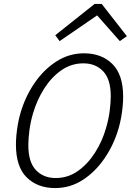

<svg xmlns="http://www.w3.org/2000/svg" viewBox="-20 -941 665 976"><path d="M407 -670Q496 -670 551 -616Q606 -562 606 -449Q606 -427 603.5 -400Q601 -373 596 -345Q591 -317 583 -289Q559 -206 512 -137Q465 -68 401 -26.5Q337 15 260 15Q171 15 116 -39Q61 -93 61 -206Q61 -229 63.5 -255.5Q66 -282 71 -310.5Q76 -339 84 -366Q108 -449 155 -518Q202 -587 266.5 -628.5Q331 -670 407 -670ZM263 -36Q325 -36 375.5 -71.5Q426 -107 463 -165Q500 -223 519 -290Q532 -334 537.5 -376.5Q543 -419 543 -452Q543 -538 504.5 -578.5Q466 -619 404 -619Q342 -619 291.5 -583.5Q241 -548 204.5 -490.5Q168 -433 148 -365Q135 -321 129.5 -278.5Q124 -236 124 -203Q124 -117 162.5 -76.5Q201 -36 263 -36ZM261 -762 461 -921H488L490 -874L283 -732ZM625 -757 589 -732 464 -874 470 -921H497Z"/></svg>

Font: Intel One Mono Light
Style: Italic
Weight: 300
Italic angle: -16°
Monospace: yes
Designer: Fred Shallcrass
Foundry: Frere-Jones Type LLC
Version: Version 1.004